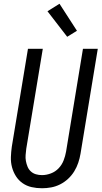

<svg xmlns="http://www.w3.org/2000/svg" viewBox="-20 -995 541 1023"><path d="M204 8Q175 8 148.5 2Q122 -4 100.5 -19Q79 -34 65 -56Q51 -78 44 -104Q37 -130 38 -158Q39 -186 43 -214L129 -735H208L120 -203Q118 -186 116.5 -169.5Q115 -153 118 -137Q121 -121 127 -106.5Q133 -92 144.5 -81.5Q156 -71 171.5 -66.5Q187 -62 204 -62Q227 -62 251 -71Q275 -80 292.5 -98.5Q310 -117 319 -140.5Q328 -164 332 -187L422 -735H501L409 -176Q405 -152 397 -128Q389 -104 375.5 -82Q362 -60 342.5 -42Q323 -24 300 -12.5Q277 -1 252.5 3.5Q228 8 204 8ZM338 -799 233 -935 297 -975 390 -831Z"/></svg>

Font: Iosevka
Style: Italic
Weight: 400
Italic angle: -9°
Monospace: yes
Designer: Belleve Invis
Foundry: Belleve Invis
Version: Version 32.5.0; ttfautohint (v1.8.4)